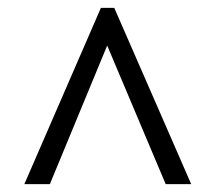

<svg xmlns="http://www.w3.org/2000/svg" viewBox="-20 -734 550 489"><path d="M42 -265H107L253 -618L402 -265H467L271 -714H237Z"/></svg>

Font: Noto Serif Armenian SemiCondensed Medium
Style: Regular
Weight: 500
Width: 4
Designer: Monotype Design Team
Foundry: Monotype Imaging Inc.
Version: Version 2.008